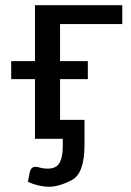

<svg xmlns="http://www.w3.org/2000/svg" viewBox="-20 -527 499 729"><path d="M112.8 -294.9V-507.3H444.3V-435.5H208V-294.9H313.5V-226.6H208V-71.8H300.8V23.4Q300.8 131.8 252.2 157Q203.6 182.1 166 182.1Q128.4 182.1 85.9 163.6L93.3 125Q98.1 106.4 115.2 106.4Q121.6 106.4 133.3 109.9Q145 113.3 161.1 113.3Q193.8 113.3 206.1 91.3Q218.3 69.3 218.3 30.8V0H112.8V-226.6H22.5V-294.9Z"/></svg>

Font: Lato-Medium
Style: Regular
Weight: 500
Designer: Lukasz Dziedzic
Foundry: tyPoland Lukasz Dziedzic
Version: Version 2.006; 2014-01-15